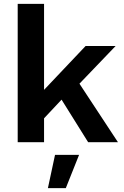

<svg xmlns="http://www.w3.org/2000/svg" viewBox="-20 -739 642 998"><path d="M209 -719V-272L425 -500H581L393 -304L593 0H438L300 -221L209 -124V0H72V-719ZM391 66 322 239H229L266 66Z"/></svg>

Font: Work Sans SemiBold
Style: Regular
Weight: 600
Designer: Wei Huang
Foundry: Wei Huang
Version: Version 2.010; ttfautohint (v1.8.3)